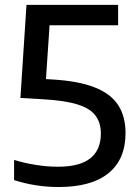

<svg xmlns="http://www.w3.org/2000/svg" viewBox="-20 -760 563 790"><path d="M221 9.5Q172.5 9.5 125.8 2Q79 -5.5 38 -19V-102Q80 -89 127 -81.5Q174 -74 218 -74Q308 -74 351.5 -108.5Q395 -143 395 -210.5Q395 -254.5 373.2 -284Q351.5 -313.5 299.8 -330Q248 -346.5 157.5 -351.5L64 -357L89 -740H466V-656H140L187 -700.5L166.5 -396.5L101.5 -438.5L195 -433Q301.5 -427 368.2 -401Q435 -375 465.8 -328.2Q496.5 -281.5 496.5 -212.5Q496.5 -104.5 426.5 -47.5Q356.5 9.5 221 9.5Z"/></svg>

Font: Encode Sans SC Condensed Thin Medium
Style: Regular
Weight: 500
Version: Version 3.002